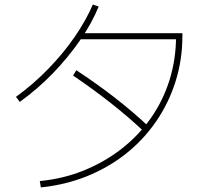

<svg xmlns="http://www.w3.org/2000/svg" viewBox="-20 -832 920 841"><path d="M154.4 -38.9Q257.8 -48.9 347.8 -85.6Q437.8 -122.2 512.2 -180Q586.7 -237.8 640.6 -314.4Q694.4 -391.1 722.8 -482.2Q751.1 -573.3 751.1 -673.3L764.4 -660H325.6V-686.7H778.9V-673.3Q778.9 -570 748.9 -475Q718.9 -380 663.3 -299.4Q607.8 -218.9 531.1 -158.3Q454.4 -97.8 360.6 -60Q266.7 -22.2 158.9 -11.1ZM50 -407.8Q127.8 -464.4 192.8 -531.7Q257.8 -598.9 307.2 -670.6Q356.7 -742.2 386.7 -812.2L412.2 -803.3Q382.2 -730 331.1 -656.1Q280 -582.2 213.9 -513.3Q147.8 -444.4 66.7 -385.6ZM612.2 -254.4Q541.1 -321.1 463.3 -382.2Q385.6 -443.3 300 -501.1L314.4 -524.4Q402.2 -466.7 481.1 -405.6Q560 -344.4 631.1 -277.8Z"/></svg>

Font: Paperlogy 1 Thin
Style: Regular
Weight: 250
Designer: redesigned by Lee Juim, glyphs from Gmarket Sans & Montserrat
Foundry: PT&
Version: Version 1.001